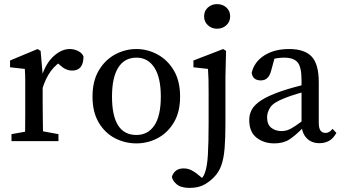

<svg xmlns="http://www.w3.org/2000/svg" viewBox="-20 -688 1666 936"><path d="M36 0V-34L136 -52H167L265 -34V0ZM101 0Q102 -21 102.5 -55.5Q103 -90 103 -127.5Q103 -165 103 -193V-238Q103 -276 103 -300Q103 -324 101 -352L29 -360V-393L163 -449L178 -440L188 -325V-193Q188 -165 188.5 -127.5Q189 -90 189.5 -55.5Q190 -21 191 0ZM186 -254 172 -318H184Q204 -380 242 -414.5Q280 -449 320 -449Q341 -449 360.5 -439.5Q380 -430 387 -413Q387 -344 332 -344Q301 -344 274 -369L249 -392L293 -398Q253 -376 227.5 -341Q202 -306 186 -254Z M645 11Q589 11 540 -14.5Q491 -40 461 -91Q431 -142 431 -217Q431 -293 461.5 -344.5Q492 -396 541 -422.5Q590 -449 645 -449Q699 -449 748 -422.5Q797 -396 827.5 -344.5Q858 -293 858 -217Q858 -142 827.5 -91Q797 -40 748.5 -14.5Q700 11 645 11ZM645 -30Q701 -30 732.5 -76.5Q764 -123 764 -217Q764 -310 732.5 -358.5Q701 -407 645 -407Q587 -407 556.5 -358.5Q526 -310 526 -217Q526 -30 645 -30Z M904 228Q862 228 841 210Q820 192 818 173Q832 133 875 133Q894 133 910.5 140.5Q927 148 945 163L985 196L921 215L920 195Q939 195 954.5 187.5Q970 180 979 154Q990 125 993.5 66Q997 7 997 -92V-236Q997 -274 996.5 -299Q996 -324 994 -352L923 -360V-393L1068 -449L1082 -440L1079 -314V-87Q1079 -15 1075 34.5Q1071 84 1059 118Q1047 152 1022 177Q997 202 970 215Q943 228 904 228ZM1038 -548Q1012 -548 993.5 -565Q975 -582 975 -608Q975 -635 993.5 -651.5Q1012 -668 1038 -668Q1065 -668 1083.5 -651.5Q1102 -635 1102 -608Q1102 -582 1083.5 -565Q1065 -548 1038 -548Z M1317 11Q1266 11 1230.5 -17Q1195 -45 1195 -103Q1195 -130 1207.5 -153.5Q1220 -177 1253.5 -199Q1287 -221 1350 -243Q1379 -253 1419 -264Q1459 -275 1493 -282V-248Q1462 -241 1426.5 -230Q1391 -219 1371 -211Q1313 -189 1297.5 -164.5Q1282 -140 1282 -117Q1282 -81 1302.5 -65Q1323 -49 1353 -49Q1369 -49 1383 -54Q1397 -59 1418 -73Q1439 -87 1476 -115L1488 -68H1460Q1420 -27 1390.5 -8Q1361 11 1317 11ZM1537 10Q1498 10 1474.5 -15Q1451 -40 1450 -82V-296Q1450 -362 1430.5 -384.5Q1411 -407 1365 -407Q1349 -407 1328.5 -404Q1308 -401 1282 -391L1323 -421L1302 -344Q1290 -296 1252 -296Q1212 -296 1207 -333Q1219 -386 1268 -417.5Q1317 -449 1390 -449Q1464 -449 1499 -412.5Q1534 -376 1534 -287V-91Q1534 -63 1542.5 -51.5Q1551 -40 1567 -40Q1586 -40 1601 -60L1620 -40Q1604 -12 1583.5 -1Q1563 10 1537 10Z"/></svg>

Font: Lisu Bosa
Style: Regular
Weight: 400
Designer: David Morse, Annie Olsen, Victor Gaultney, Frank Grießhammer (Latin)
Foundry: SIL International
Version: Version 2.000